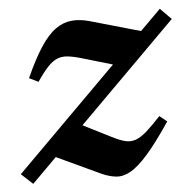

<svg xmlns="http://www.w3.org/2000/svg" viewBox="-49 -506 559 557"><g transform="rotate(-5 230.0 -227.0)"><path d="M-7.5 -20.5 436 -463.5 468 -431 26 10.5ZM67 -283 40.5 -296Q65 -350.5 87 -384Q109 -417.5 131.2 -433.2Q153.5 -449 178.2 -451.2Q203 -453.5 232 -445L402 -396.5L318 -305L202.5 -339Q176 -347 158.2 -349Q140.5 -351 126.8 -345.2Q113 -339.5 99 -324.5Q85 -309.5 67 -283ZM224.5 -2 79 -70 166 -155 265 -105Q286.5 -94 302.2 -90Q318 -86 332.8 -91Q347.5 -96 365 -111.2Q382.5 -126.5 407.5 -153.5L429 -136Q390 -78 361.5 -45.5Q333 -13 310.8 -0.2Q288.5 12.5 268 10.5Q247.5 8.5 224.5 -2Z"/></g></svg>

Font: Newsreader 16pt 16pt SemiBold
Style: Italic
Weight: 600
Italic angle: -17°
Version: Version 1.003